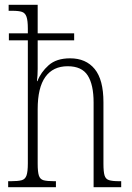

<svg xmlns="http://www.w3.org/2000/svg" viewBox="-20 -780 549 800"><path d="M14 0V-25H26Q55 -25 70 -29Q85 -33 90.5 -49Q96 -65 96 -99V-612H17V-641H96V-661Q96 -694 90.5 -710Q85 -726 71.5 -730.5Q58 -735 33 -735H16V-760H137V-641H289V-612H137V-493Q137 -466 134 -442H136Q150 -479 182.5 -508Q215 -537 272 -537Q338 -537 374.5 -492.5Q411 -448 411 -354V-98Q411 -65 415.5 -49.5Q420 -34 434 -29.5Q448 -25 476 -25H485V0H370V-353Q370 -427 345.5 -465.5Q321 -504 262 -504Q201 -504 169 -459.5Q137 -415 137 -325V-98Q137 -64 142 -48.5Q147 -33 161.5 -29Q176 -25 205 -25H213V0Z"/></svg>

Font: Noto Serif Myanmar Condensed ExtraLight
Style: Regular
Weight: 200
Width: 3
Designer: Ben Mitchell and the Monotype Design Team
Foundry: Monotype Imaging Inc.
Version: Version 2.106; ttfautohint (v1.8.4.7-5d5b)